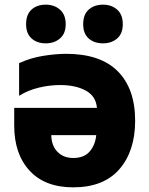

<svg xmlns="http://www.w3.org/2000/svg" viewBox="-20 -794 640 824"><path d="M264 -563Q411 -563 485.5 -488Q560 -413 560 -276Q560 -146 492.5 -68Q425 10 294 10Q173 10 107 -61.5Q41 -133 41 -255V-331H396Q392 -381 348.5 -405Q305 -429 238 -429Q193 -429 147 -418Q101 -407 62 -383V-523Q112 -546 166.5 -554.5Q221 -563 264 -563ZM200 -214Q201 -169 226.5 -142.5Q252 -116 295 -116Q341 -116 365 -144Q389 -172 393 -214ZM422 -608Q384 -608 360.5 -629Q337 -650 337 -690Q337 -732 361 -753Q385 -774 422 -774Q459 -774 483 -752.5Q507 -731 507 -690Q507 -650 483 -629Q459 -608 422 -608ZM176 -608Q139 -608 115.5 -629Q92 -650 92 -690Q92 -732 115.5 -753Q139 -774 176 -774Q213 -774 237.5 -752.5Q262 -731 262 -690Q262 -650 237.5 -629Q213 -608 176 -608Z"/></svg>

Font: Noto Sans Mono Black
Style: Regular
Weight: 900
Designer: Monotype Design Team
Foundry: Monotype Imaging Inc.
Version: Version 2.014